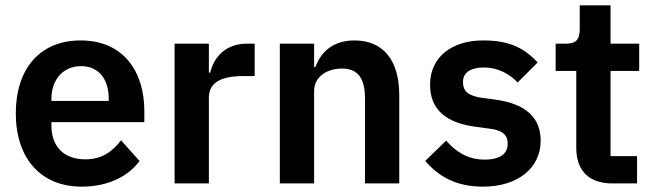

<svg xmlns="http://www.w3.org/2000/svg" viewBox="-20 -685 2444 717"><path d="M285 12C382 12 458 -25 501 -84L432 -161C400 -120 362 -90 299 -90C215 -90 172 -141 172 -216V-229H519V-271C519 -414 444 -534 281 -534C128 -534 39 -427 39 -262C39 -95 131 12 285 12ZM283 -438C349 -438 386 -389 386 -317V-308H172V-316C172 -388 216 -438 283 -438Z M760 0V-320C760 -377 805 -401 891 -401H931V-522H903C820 -522 778 -469 765 -414H760V-522H632V0Z M1153 0V-345C1153 -401 1204 -429 1257 -429C1318 -429 1343 -391 1343 -317V0H1471V-330C1471 -460 1411 -534 1304 -534C1223 -534 1179 -491 1158 -435H1153V-522H1025V0Z M1784 12C1914 12 1999 -58 1999 -159C1999 -246 1944 -297 1830 -313L1777 -320C1728 -328 1709 -344 1709 -379C1709 -411 1733 -433 1788 -433C1839 -433 1883 -409 1913 -377L1988 -452C1938 -504 1886 -534 1784 -534C1665 -534 1586 -470 1586 -369C1586 -274 1648 -225 1760 -211L1812 -204C1858 -198 1876 -179 1876 -149C1876 -112 1850 -89 1789 -89C1730 -89 1684 -116 1646 -160L1568 -84C1620 -24 1685 12 1784 12Z M2267 0H2359V-102H2260V-420H2367V-522H2260V-665H2145V-576C2145 -540 2133 -522 2095 -522H2055V-420H2132V-133C2132 -48 2179 0 2267 0Z"/></svg>

Font: IBM Plex Thai Looped SemiBold
Style: Regular
Weight: 600
Designer: Mike Abbink, Paul van der Laan, Pieter van Rosmalen, Ben Mitchell, Mark Frömberg
Foundry: Bold Monday
Version: Version 1.0